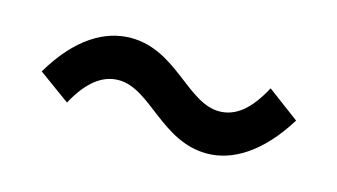

<svg xmlns="http://www.w3.org/2000/svg" viewBox="-38 -554 645 367"><g transform="rotate(15 285.0 -371.0)"><path d="M383 -283C433 -283 486 -314 532 -388L469 -435C444 -388 417 -367 385 -367C322 -367 277 -459 187 -459C136 -459 83 -429 38 -353L100 -308C125 -354 153 -375 185 -375C248 -375 293 -283 383 -283Z"/></g></svg>

Font: Source Han Sans JP Medium
Style: Regular
Weight: 500
Designer: Ryoko NISHIZUKA 西塚涼子 (kana, bopomofo & ideographs); Paul D. Hunt (Latin, Greek & Cyrillic); Sandoll Communications 산돌커뮤니
Foundry: Adobe
Version: Version 2.002;hotconv 1.0.116;makeotfexe 2.5.65601